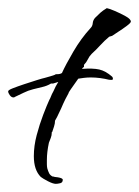

<svg xmlns="http://www.w3.org/2000/svg" viewBox="-36 -374 341 471"><path d="M101 77Q94 77 81.5 70.5Q69 64 64 60Q47 43 47 9Q47 -16 54 -42.5Q61 -69 70 -92.5Q79 -116 85 -129Q87 -132 89 -137.5Q91 -143 95 -150Q100 -162 107 -173L94 -169H89Q79 -163 67.5 -160.5Q56 -158 45 -155Q33 -152 22 -146.5Q11 -141 0 -136Q0 -135 -3 -135Q-8 -135 -12 -140.5Q-16 -146 -16 -150Q-16 -153 -4.5 -157.5Q7 -162 23.5 -167.5Q40 -173 54.5 -177.5Q69 -182 74 -183Q82 -185 88 -187Q94 -189 100 -191V-192H104Q112 -192 116 -195Q125 -215 144 -247.5Q163 -280 186 -305Q191 -310 191.5 -317Q192 -324 197 -330Q205 -338 210.5 -343Q216 -348 226 -354Q232 -353 246 -347Q260 -341 272.5 -334Q285 -327 285 -321Q285 -318 275 -310.5Q265 -303 254 -296Q243 -289 239 -286L232 -284Q220 -274 210 -263Q200 -252 189 -242Q183 -236 179.5 -228.5Q176 -221 170 -215V-210Q167 -208 165 -205Q192 -207 207.5 -203.5Q223 -200 239 -186Q241 -184 241 -181Q241 -178 238 -178H234V-179L233 -178Q209 -184 187 -184Q178 -184 170 -183Q162 -182 156 -181Q156 -181 150 -172.5Q144 -164 138 -155.5Q132 -147 132 -145Q130 -142 124.5 -131Q119 -120 114 -108Q111 -102 108.5 -96.5Q106 -91 104 -87L99 -78Q99 -71 96.5 -63.5Q94 -56 92 -50H91V-48Q91 -42 88.5 -35.5Q86 -29 84 -24Q79 -1 79 19Q79 24 79 29Q79 34 80 39Q82 46 84.5 51Q87 56 93 59Q96 59 98 60L106 61Q118 63 118 67Q118 74 111.5 75.5Q105 77 101 77Z"/></svg>

Font: Qwitcher Grypen
Style: Bold
Weight: 700
Designer: Robert E. Leuschke
Foundry: Robert E. Leuschke
Version: Version 1.100; ttfautohint (v1.8.3)